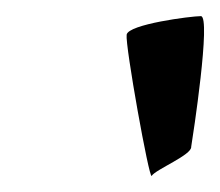

<svg xmlns="http://www.w3.org/2000/svg" viewBox="-20 -800 273 238"><path d="M137 -757C135 -744 165 -577 168 -582C173 -590 218 -608 217 -618C219 -630 242 -780 229 -780C217 -780 139 -770 137 -757Z"/></svg>

Font: Ampere
Style: SCUltCndIta
Weight: 400
Version: Version 1